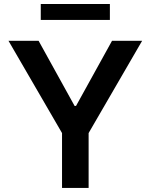

<svg xmlns="http://www.w3.org/2000/svg" viewBox="-20 -929 745 949"><path d="M523.1 -909.1H181.5V-830.6H523.1ZM22 -727.3 286.6 -271.3V0H418V-271.3L682.5 -727.3H533.7L355.8 -405.5H348.7L170.8 -727.3Z"/></svg>

Font: TID UI Semi Bold
Style: Regular
Weight: 600
Designer: The TID Project Authors
Foundry: Bakken & Bæck
Version: Version 1.001;hotconv 1.0.109;makeotfexe 2.5.65596